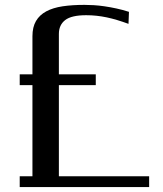

<svg xmlns="http://www.w3.org/2000/svg" viewBox="-20 -760 661 780"><path d="M60.1 -458H111.8V-612.8Q111.8 -649.9 126.2 -674.6Q140.6 -699.2 168 -713.9Q195.3 -728.5 234.4 -734.4Q273.4 -740.2 323.2 -740.2Q339.8 -740.2 360.6 -739Q381.3 -737.8 404.5 -734.4Q427.7 -731 452.9 -725.6Q478 -720.2 503.9 -711.9L502 -663.1Q478 -671.9 456.1 -678.5Q434.1 -685.1 413.3 -689.5Q392.6 -693.8 372.1 -696Q351.6 -698.2 330.1 -698.2Q270.5 -698.2 244.9 -678.5Q219.2 -658.7 219.2 -622.1V-458H369.1V-414.1H219.2V-43.9H585.9V0H60.1V-43.9H111.8V-414.1H60.1Z"/></svg>

Font: Federo
Style: Regular
Weight: 400
Designer: Olexa M. Volochay | Cyreal.org
Foundry: Olexa M. Volochay | Cyreal.org
Version: Version 1.000